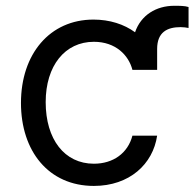

<svg xmlns="http://www.w3.org/2000/svg" viewBox="-20 -619 659 651"><path d="M512.8 -382.1V-453.1C512.8 -509.9 546.9 -527 592.3 -527C602.3 -527 612.2 -525.6 619.3 -524.1V-595.2C606.5 -599.4 588.1 -599.4 571 -599.4C509.2 -599.4 457.7 -567.5 437.9 -509.6C400.6 -536.9 351.9 -552.6 296.9 -552.6C149.1 -552.6 51.1 -436.1 51.1 -269.9C51.1 -106.5 144.9 11.4 298.3 11.4C419 11.4 498.6 -62.5 512.8 -159.1H429C413.4 -99.4 363.6 -63.9 298.3 -63.9C198.9 -63.9 134.9 -146.3 134.9 -272.7C134.9 -396.3 200.3 -477.3 298.3 -477.3C372.2 -477.3 416.2 -431.8 429 -382.1Z"/></svg>

Font: Karasuma Gothic
Style: Regular
Weight: 400
Designer: Rasmus Andersson, Ryoko Nishizuka
Foundry: Genbu
Version: Version 1.00